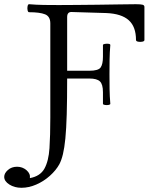

<svg xmlns="http://www.w3.org/2000/svg" viewBox="-67 -687 727 912"><path d="M35 205Q2 205 -22.5 189.5Q-47 174 -47 153Q-47 136 -29.5 120.5Q-12 105 14 105Q40 105 59 121.5Q78 138 75 159Q124 150 144 114Q164 78 168 17Q172 -44 172 -128V-576Q172 -609 147 -619Q122 -629 71 -629Q66 -629 64 -638.5Q62 -648 64 -657.5Q66 -667 71 -667Q106 -664 141.5 -663.5Q177 -663 212 -663Q245 -663 293.5 -663.5Q342 -664 395 -664.5Q448 -665 496.5 -666Q545 -667 578 -667Q602 -667 610.5 -664.5Q619 -662 619 -654V-497Q619 -491 609 -489Q599 -487 589 -489Q579 -491 579 -497Q579 -560 544.5 -591Q510 -622 438 -625L272 -630Q252 -630 252 -606V-351H358Q400 -351 411 -366.5Q422 -382 422 -418V-473Q422 -477 431 -478.5Q440 -480 448.5 -479Q457 -478 457 -473Q454 -438 453.5 -403Q453 -368 453 -334Q453 -299 453.5 -264Q454 -229 457 -194Q457 -190 448.5 -188.5Q440 -187 431 -188.5Q422 -190 422 -194V-249Q422 -287 407.5 -300.5Q393 -314 358 -314H252Q252 -214 250 -144.5Q248 -75 243.5 -29.5Q239 16 232 45Q225 74 215 93Q199 122 170 148Q141 174 105.5 189.5Q70 205 35 205Z"/></svg>

Font: Junicode SmExp
Style: Regular
Weight: 400
Width: 6
Designer: Peter S. Baker
Version: Version 2.205; ttfautohint (v1.8.4)